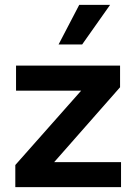

<svg xmlns="http://www.w3.org/2000/svg" viewBox="-20 -770 561 790"><path d="M306 -750H433L318 -587H221ZM43 -91 314 -397H46V-500H474V-411L203 -103H478V0H43Z"/></svg>

Font: Oakes Grotesk
Style: Bold
Weight: 600
Designer: Samuel Oakes
Foundry: Samuel Oakes
Version: Version 1.000;PS 001.000;hotconv 1.0.88;makeotf.lib2.5.64775